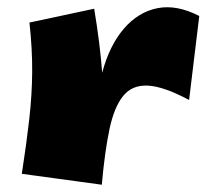

<svg xmlns="http://www.w3.org/2000/svg" viewBox="-20 -493 613 528"><path d="M260 15 40 -15Q53 -99 60.5 -165.5Q68 -232 68.5 -295Q69 -358 61 -431L239 -469Q255 -373 261 -293Q281 -368 320.5 -414Q360 -460 413 -470.5Q466 -481 528 -449L500 -218Q431 -255 387.5 -257.5Q344 -260 319 -229.5Q294 -199 281 -137.5Q268 -76 260 15Z"/></svg>

Font: Marhey ExtraBold
Style: Regular
Weight: 800
Designer: Nur Syamsi & Bustanul Arifin
Foundry: Namelatype
Version: Version 1.000; ttfautohint (v1.8.4.7-5d5b)